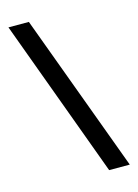

<svg xmlns="http://www.w3.org/2000/svg" viewBox="-111 -781 608 847"><g transform="rotate(-15 192.5 -357.5)"><path d="M106.9 -718.8 374 4.4H279.8L13.7 -718.8Z"/></g></svg>

Font: Open Sans Condensed SemiBold
Style: Regular
Weight: 600
Width: 3
Designer: Monotype Design Team
Foundry: Monotype Imaging Inc.
Version: Version 3.000; ttfautohint (v1.8.4)